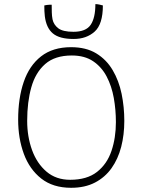

<svg xmlns="http://www.w3.org/2000/svg" viewBox="-20 -890 717 936"><path d="M326.5 25.5Q238.5 25.5 181.2 -19.5Q124 -64.5 96.2 -140Q68.5 -215.5 68.5 -306.5Q68.5 -411.5 95.8 -491Q123 -570.5 180.2 -615.2Q237.5 -660 326.5 -660Q399.5 -660 449.2 -629.8Q499 -599.5 529.2 -548.2Q559.5 -497 572.8 -432.8Q586 -368.5 586 -300.5Q586 -233 570.8 -174Q555.5 -115 523.8 -70.2Q492 -25.5 443 0Q394 25.5 326.5 25.5ZM322 -13.5Q404 -13.5 453 -52Q502 -90.5 523.5 -154.5Q545 -218.5 545 -294.5Q545 -354.5 534.8 -412.2Q524.5 -470 500 -516.8Q475.5 -563.5 434 -591.5Q392.5 -619.5 330 -619.5Q248 -619.5 200.5 -578Q153 -536.5 132.8 -464.8Q112.5 -393 112.5 -301Q112.5 -224 136.2 -158.5Q160 -93 206.8 -53.2Q253.5 -13.5 322 -13.5ZM481.5 -863.5Q481.5 -772 441.5 -736Q401.5 -700 339 -700Q270 -700 237.8 -727Q205.5 -754 198.5 -811Q197 -823 196.5 -836.2Q196 -849.5 196 -863.5Q203 -865 208.5 -865.8Q214 -866.5 219.8 -866.8Q225.5 -867 232 -867Q232 -848.5 232.5 -830.2Q233 -812 236 -796Q241.5 -769.5 264 -752.2Q286.5 -735 338 -735Q399 -735 422 -769Q445 -803 445 -870Q453.5 -870 464 -867.8Q474.5 -865.5 481.5 -863.5Z"/></svg>

Font: Grandstander Thin Thin
Style: Regular
Weight: 250
Version: Version 1.200